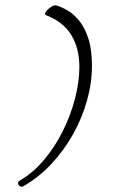

<svg xmlns="http://www.w3.org/2000/svg" viewBox="-20 -647 433 733"><path d="M69 64Q65 66 62 66Q57 66 53 61.5Q49 57 49 52Q49 46 56 42Q106 13 147.5 -36Q189 -85 219.5 -146Q250 -207 266.5 -271Q283 -335 283 -392Q283 -463 252 -513.5Q221 -564 156 -589Q148 -592 155 -602Q162 -612 175 -620.5Q188 -629 196 -626Q216 -620 239 -606.5Q262 -593 283 -567Q304 -541 317.5 -499.5Q331 -458 331 -395Q331 -330 312 -262.5Q293 -195 258 -133Q223 -71 175 -20Q127 31 69 64Z"/></svg>

Font: Are You Serious
Style: Regular
Weight: 400
Designer: Robert E. Leuschke
Foundry: Robert E. Leuschke
Version: Version 1.100